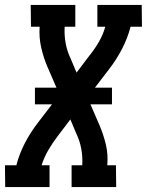

<svg xmlns="http://www.w3.org/2000/svg" viewBox="-42 -755 593 775"><path d="M-21 0 -22 -88H24Q36 -134 58.5 -177.5Q81 -221 112 -261L168 -334H99V-401H186L150 -484Q134 -521 124.5 -562Q115 -603 118 -647H83L82 -735H262V-647H219Q217 -613 223 -580.5Q229 -548 243 -519L267 -462L317 -528Q339 -555 356.5 -585Q374 -615 383 -647H351V-735H530L531 -647H485Q473 -601 450.5 -557.5Q428 -514 397 -474L341 -401H410V-334H323L359 -251Q375 -214 385 -173Q395 -132 391 -88H426L427 0H247V-88H290Q292 -122 286 -154.5Q280 -187 266 -216L242 -273L192 -207Q171 -180 153.5 -150Q136 -120 126 -88H158V0Z"/></svg>

Font: Iosevka Curly Slab Semibold
Style: Italic
Weight: 600
Italic angle: -9°
Monospace: yes
Designer: Belleve Invis
Foundry: Belleve Invis
Version: Version 22.1.2; ttfautohint (v1.8.4)